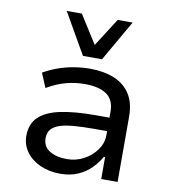

<svg xmlns="http://www.w3.org/2000/svg" viewBox="-85 -831 806 912"><g transform="rotate(10 318.0 -374.5)"><path d="M266 9Q212 9 169 -10.5Q126 -30 101.5 -64Q77 -98 77 -141Q77 -198 111.5 -231.5Q146 -265 214 -279.5Q282 -294 382 -294H466V-229H388Q332 -229 290.5 -225.5Q249 -222 222.5 -213Q196 -204 182.5 -188Q169 -172 169 -146Q169 -105 202 -85Q235 -65 284 -65Q329 -65 366.5 -85Q404 -105 427.5 -138Q451 -171 451 -209V-322Q451 -380 414 -405.5Q377 -431 309 -431Q264 -431 219.5 -419.5Q175 -408 127 -380L98 -449Q131 -468 167.5 -481Q204 -494 243 -500.5Q282 -507 321 -507Q386 -507 436 -487Q486 -467 514 -424.5Q542 -382 542 -314V0H463V-106H457Q441 -77 415 -50.5Q389 -24 352 -7.5Q315 9 266 9ZM276 -561 163 -758H236L322 -622L409 -758H481L368 -561Z"/></g></svg>

Font: Nunito Sans 6pt
Style: Regular
Weight: 400
Version: Version 3.101;gftools[0.9.27]